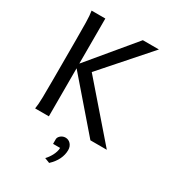

<svg xmlns="http://www.w3.org/2000/svg" viewBox="-226 -836 1092 1212"><g transform="rotate(30 320.0 -229.5)"><path d="M178.2 -384.3 451.7 -712.9H568.8L272.9 -377.4L600.6 0H481L178.2 -350.1V0H78.1Q83.5 -29.3 84.5 -84.7Q85.4 -140.1 85.4 -212.4V-500.5Q85.4 -572.8 84.5 -628.2Q83.5 -683.6 78.1 -712.9H178.2ZM288.1 100.1Q289.6 91.3 294.7 84.7Q299.8 78.1 306.6 73.2Q313.5 68.4 321.5 65.9Q329.6 63.5 337.9 63.5Q348.6 63.5 358.2 67.9Q367.7 72.3 375 80.3Q382.3 88.4 386.5 99.4Q390.6 110.4 390.6 124Q390.6 157.7 374.8 190.9Q358.9 224.1 326.7 253.9L290 239.7Q297.9 231.9 306.6 220Q315.4 208 322.8 194.3Q330.1 180.7 334.7 165.8Q339.4 150.9 339.4 137.2H288.1Z"/></g></svg>

Font: Andika FrenchTight
Style: Regular
Weight: 400
Designer: Victor Gaultney, Annie Olsen, Julie Remington, Don Collingsworth, Eric Hays, Becca Hirsbrunner
Foundry: SIL International
Version: Version 5.000 ; Dig1 Dig4Opn Dig7 LnSpcTght